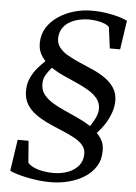

<svg xmlns="http://www.w3.org/2000/svg" viewBox="-60 -864 710 1001"><g transform="rotate(5 295.0 -363.0)"><path d="M499.5 -92Q499.5 -47 478 -12.8Q456.5 21.5 420 44.8Q383.5 68 337.5 80Q291.5 92 241.5 92Q209 92 176 88Q143 84 113.5 77.5Q84 71 61.8 64Q39.5 57 28.5 51L53 -113H110L119 1Q132 16 153.8 25.2Q175.5 34.5 201.5 38.8Q227.5 43 253 43Q293 43 327.5 30.5Q362 18 383.5 -7Q405 -32 405.5 -69.5Q405.5 -97.5 387.8 -117.2Q370 -137 340.2 -152.5Q310.5 -168 275 -182.5Q239.5 -197 204 -213.5Q168.5 -230 138.8 -251.2Q109 -272.5 91.2 -302.2Q73.5 -332 74 -373Q74.5 -410 88.2 -439.8Q102 -469.5 122.2 -493Q142.5 -516.5 161.5 -534.5Q144 -553 133.8 -575.2Q123.5 -597.5 124 -626Q124 -671 146.2 -706.5Q168.5 -742 205.5 -766.8Q242.5 -791.5 287.5 -804.5Q332.5 -817.5 379 -817.5Q424 -817.5 461.5 -811.2Q499 -805 526.2 -796.5Q553.5 -788 566.5 -781L544 -629.5H490L475.5 -740Q467.5 -749.5 450 -756.5Q432.5 -763.5 410.5 -767Q388.5 -770.5 366 -770.5Q344 -770 319.5 -765Q295 -760 272.5 -748Q250 -736 235 -715.8Q220 -695.5 217 -665.5Q215 -634.5 231.5 -612.5Q248 -590.5 277 -573.8Q306 -557 341 -542.2Q376 -527.5 411.8 -511.5Q447.5 -495.5 477 -474.8Q506.5 -454 524.5 -425.8Q542.5 -397.5 542.5 -358Q542 -326 530 -293.8Q518 -261.5 499.5 -233.5Q481 -205.5 460.5 -185Q479.5 -165.5 489.8 -144.5Q500 -123.5 499.5 -92ZM461 -311Q461 -341 443.5 -363.2Q426 -385.5 397 -403Q368 -420.5 333 -435.8Q298 -451 262.8 -467Q227.5 -483 198 -503Q184 -487 170 -465.2Q156 -443.5 156 -415.5Q155.5 -384 172.8 -361Q190 -338 218.8 -320.2Q247.5 -302.5 282.8 -287Q318 -271.5 354.2 -254.8Q390.5 -238 422.5 -217.5Q436 -235.5 448.5 -261.5Q461 -287.5 461 -311Z"/></g></svg>

Font: Merriweather 36pt
Style: Italic
Weight: 400
Italic angle: -7.8°
Version: Version 2.101